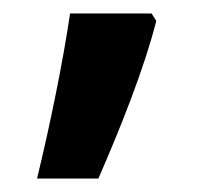

<svg xmlns="http://www.w3.org/2000/svg" viewBox="-20 -136 319 285"><path d="M212 -105 205 -116H84C74 -47 54 51 35 129H126C158 56 194 -34 212 -105Z"/></svg>

Font: Noto Sans Tai Tham SemiBold
Style: Regular
Weight: 600
Designer: Monotype Design Team 2013. Revised by David WIlliams 2020
Foundry: Monotype Imaging Inc.
Version: Version 2.002